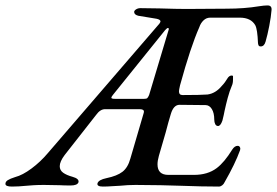

<svg xmlns="http://www.w3.org/2000/svg" viewBox="-84 -682 1020 707"><path d="M-64 -5Q-64 -13 -55.5 -18.5Q-47 -24 -28 -30Q-1 -37 32 -61.5Q65 -86 92 -118L503 -595Q507 -601 507 -603Q507 -610 492 -613L425 -624Q410 -628 410 -638Q410 -643 417 -647.5Q424 -652 433 -652L504 -651Q568 -649 602 -649L750 -650Q816 -650 870 -659Q889 -662 901 -662Q917 -662 916 -646Q914 -620 907.5 -586.5Q901 -553 894 -529Q889 -511 876 -511Q871 -511 869 -513.5Q867 -516 866 -523Q864 -574 856 -589Q840 -617 799 -617H690Q676 -617 665.5 -607Q655 -597 650 -582Q618 -510 579 -368Q575 -350 575 -346Q575 -332 588 -332Q655 -332 680 -334Q710 -338 733 -366Q744 -377 756 -397Q760 -402 765.5 -403.5Q771 -405 774 -402V-390Q774 -375 770 -367Q761 -346 754.5 -321.5Q748 -297 743 -274Q741 -262 735 -238Q728 -218 719 -218Q712 -218 708.5 -225Q705 -232 705 -241Q705 -266 696 -280.5Q687 -295 673 -295L577 -296Q555 -296 545 -262Q536 -233 526 -194L501 -108Q496 -90 496 -77Q496 -38 536 -38H630Q681 -38 714 -63Q742 -84 771 -131Q780 -145 791 -145Q797 -145 799.5 -140Q802 -135 800 -129Q782 -79 743 -11Q740 -4 734 0.5Q728 5 722 5Q660 5 580 2Q550 1 507.5 0Q465 -1 415 -1Q387 -1 358 2Q350 2 331 3.5Q312 5 295 5Q272 5 275 -7Q279 -20 308 -26Q347 -34 367 -49.5Q387 -65 396 -98L444 -262Q446 -268 446 -271Q446 -280 430 -280H303Q285 -280 270 -259L154 -111Q136 -87 136 -70Q136 -55 148.5 -46Q161 -37 183 -31Q208 -24 205 -11Q201 1 176 1Q151 1 136 0L78 -1Q56 -1 40 0Q24 1 14 2Q-16 5 -40 5Q-64 5 -64 -5ZM446 -318Q455 -318 458 -320.5Q461 -323 465 -332L536 -569Q540 -579 534 -579Q532 -579 528.5 -575.5Q525 -572 524 -571L333 -334Q331 -332 328.5 -328Q326 -324 326 -322Q326 -318 340 -318Z"/></svg>

Font: EB Garamond Medium
Style: Italic
Weight: 500
Italic angle: -17.2°
Designer: Georg Duffner and Octavio Pardo
Foundry: Georg Duffner
Version: Version 1.000